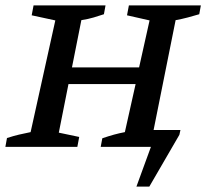

<svg xmlns="http://www.w3.org/2000/svg" viewBox="-24 -547 768 715"><path d="M-4 0 2 -33Q27 -41 46 -45.5Q65 -50 90 -55L182 -471L94 -490L101 -527H369L363 -494Q345 -488 325 -482Q305 -476 279 -472L244 -296H494L533 -471L449 -490L456 -527H724L718 -494Q698 -488 675.5 -482Q653 -476 630 -472L548 -63H648L644 -45L532 148H484L538 0H351L357 -32Q380 -40 400 -45.5Q420 -51 441 -55L481 -234H231L195 -53L271 -37L264 0Z"/></svg>

Font: Piazzolla SC Medium
Style: Italic
Weight: 500
Italic angle: -11.3°
Designer: Juan Pablo del Peral
Foundry: Huerta Tipografica
Version: Version 1.330